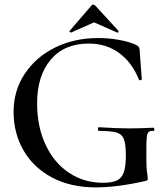

<svg xmlns="http://www.w3.org/2000/svg" viewBox="-20 -801 723 833"><path d="M39 -316Q39 -408 87.5 -481Q136 -554 219.5 -595Q303 -636 406 -636Q453 -636 499 -627.5Q545 -619 573 -605Q581 -600 583 -596Q585 -592 586 -582L595 -458Q595 -454 590 -453Q585 -452 583 -455Q553 -530 497 -571Q441 -612 365 -612Q259 -612 200 -542Q141 -472 141 -353Q141 -251 178 -172.5Q215 -94 280 -51Q345 -8 427 -8Q466 -8 487 -18Q508 -28 517 -53Q526 -78 526 -126Q526 -176 517.5 -197.5Q509 -219 486 -226Q463 -233 410 -233Q405 -233 405 -241Q405 -249 409 -249Q487 -244 541 -244Q591 -244 645 -247Q649 -247 649.5 -240Q650 -233 646 -233Q631 -234 625 -228.5Q619 -223 617 -208Q615 -193 615 -157V-116Q615 -71 618 -53Q621 -35 621 -28Q621 -22 619.5 -20Q618 -18 612 -16Q488 12 396 12Q286 12 205.5 -31Q125 -74 82 -148.5Q39 -223 39 -316ZM288 -660Q285 -660 282.5 -662.5Q280 -665 282 -667L376 -776Q379 -781 384 -781Q389 -781 394 -776L494 -667V-665Q494 -662 492 -660Q490 -658 488 -660L388 -704L289 -660Z"/></svg>

Font: Cormorant Upright SemiBold
Style: Regular
Weight: 600
Designer: Christian Thalmann (Catharsis Fonts)
Foundry: Catharsis Fonts
Version: Version 3.302